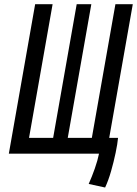

<svg xmlns="http://www.w3.org/2000/svg" viewBox="-20 -713 636 891"><path d="M393.6 0H21L143.1 -693.4H224.1L114.7 -73.2H226.6L335.9 -693.4H403.8L294.4 -73.2H406.2L515.6 -693.4H596.2L486.8 -73.2H527.8Q525.4 -45.9 516.6 -3.9Q507.8 38.1 495.4 81.5Q482.9 125 467.8 157.2L391.6 140.6Q406.7 106.9 419.9 69.3Q433.1 31.7 439.5 0Z"/></svg>

Font: CaskaydiaCove NFP SemiLight
Style: Italic
Weight: 350
Italic angle: -10°
Designer: Aaron Bell
Foundry: Saja Typeworks
Version: Version 2111.001; VTT 6.35;Nerd Fonts 3.1.1